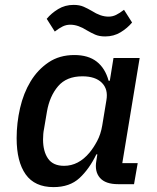

<svg xmlns="http://www.w3.org/2000/svg" viewBox="-20 -753 640 785"><path d="M199 12Q122 12 85 -40Q48 -92 48 -188Q48 -250 62 -311Q76 -372 105 -420Q134 -468 178.5 -498Q223 -528 284 -528Q341 -528 375.5 -501Q410 -474 424 -423H429L444 -516H551L480 -86H543L528 0H463Q411 0 388.5 -26Q366 -52 374 -96L378 -122H374Q345 -62 305 -25Q265 12 199 12ZM242 -75Q301 -75 346 -129Q362 -148 377 -176Q392 -204 398 -240L415 -343Q423 -388 396.5 -414.5Q370 -441 317 -441Q252 -441 217.5 -400.5Q183 -360 172 -297L160 -226Q158 -217 157 -205.5Q156 -194 156 -183Q156 -134 176.5 -104.5Q197 -75 242 -75ZM410 -604Q386 -604 369 -611.5Q352 -619 335 -629Q318 -640 301 -646Q284 -652 267 -652Q251 -652 236.5 -645Q222 -638 204 -624L171 -676Q190 -699 218 -716Q246 -733 281 -733Q305 -733 322 -725.5Q339 -718 356 -708Q373 -697 390 -691Q407 -685 424 -685Q440 -685 454.5 -692Q469 -699 487 -713L520 -661Q501 -638 473 -621Q445 -604 410 -604Z"/></svg>

Font: IBM Plex Mono Medm
Style: Italic
Weight: 500
Italic angle: -9°
Monospace: yes
Designer: Mike Abbink, Paul van der Laan, Pieter van Rosmalen
Foundry: Bold Monday
Version: Version 2.3